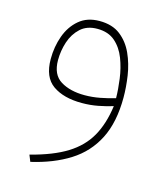

<svg xmlns="http://www.w3.org/2000/svg" viewBox="-89 -367 593 692"><g transform="rotate(15 207.5 -20.5)"><path d="M352.5 -54.2Q352.5 38.6 320.8 100.8Q289.1 163.1 229.7 200.4Q170.4 237.8 87.9 256.8L78.1 232.4Q161.6 210.9 212.6 179.2Q263.7 147.5 290.5 100.3Q317.4 53.2 326.7 -15.1Q301.3 -7.3 272.5 -1.7Q243.7 3.9 211.9 3.9Q144 3.9 103.5 -24.4Q63 -52.7 63 -120.6Q63 -166.5 77.6 -207Q92.3 -247.6 122.3 -272.9Q152.3 -298.3 198.2 -298.3Q246.1 -298.3 276.1 -274.9Q306.2 -251.5 323 -214.4Q339.8 -177.2 346.2 -134.8Q352.5 -92.3 352.5 -54.2ZM214.4 -25.9Q243.2 -25.9 272.2 -31.5Q301.3 -37.1 327.1 -44.9Q326.7 -77.6 321.5 -116.2Q316.4 -154.8 303 -189.7Q289.6 -224.6 264.2 -246.8Q238.8 -269 197.8 -269Q159.2 -269 135.3 -247.1Q111.3 -225.1 100.3 -191.7Q89.4 -158.2 89.4 -123.5Q89.4 -69.3 124.8 -47.6Q160.2 -25.9 214.4 -25.9Z"/></g></svg>

Font: Vazirmatn FD Thin
Style: Regular
Weight: 100
Designer: Saber Rastikerdar
Foundry: Saber Rastikerdar
Version: Version 33.003